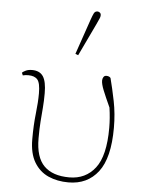

<svg xmlns="http://www.w3.org/2000/svg" viewBox="-55 -813 643 870"><g transform="rotate(5 266.5 -378.5)"><path d="M289 13Q238 13 197.5 -5Q157 -23 133 -63Q109 -103 109 -168Q109 -233 115 -285Q121 -337 121 -377Q121 -424 108 -439.5Q95 -455 66 -455Q52 -455 41 -452L36 -464Q41 -469 52.5 -474.5Q64 -480 81 -480Q116 -480 131.5 -456.5Q147 -433 147 -380Q147 -345 144.5 -314.5Q142 -284 139.5 -251.5Q137 -219 137 -174Q137 -88 176 -49Q215 -10 291 -10Q365 -10 408.5 -66Q452 -122 452 -249Q452 -293 445 -341Q423 -389 412 -416.5Q401 -444 401 -460Q401 -469 405.5 -476Q410 -483 418 -483Q432 -483 438 -475Q450 -429 461.5 -372Q473 -315 473 -251Q473 -114 424 -50.5Q375 13 289 13ZM270 -570 325 -730Q332 -750 337 -760Q342 -770 353 -770Q359 -770 364 -766Q369 -762 369 -754Q369 -747 365.5 -739.5Q362 -732 353 -712L283 -565Z"/></g></svg>

Font: Source Serif Pro ExtraLight
Style: Regular
Weight: 200
Designer: Frank Grießhammer
Foundry: Adobe Systems Incorporated
Version: Version 3.001;hotconv 1.0.111;makeotfexe 2.5.65597